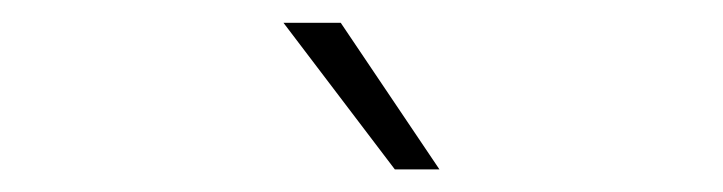

<svg xmlns="http://www.w3.org/2000/svg" viewBox="-20 -756 640 170"><path d="M369.1 -606 281.7 -735.8H231L329.6 -606Z"/></svg>

Font: Roboto Mono ExtraLight
Style: Regular
Weight: 250
Monospace: yes
Designer: Google
Version: Version 3.000